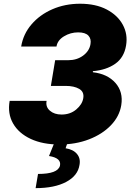

<svg xmlns="http://www.w3.org/2000/svg" viewBox="-20 -757 715 1019"><path d="M295.5 9.9Q206.7 9.9 143.1 -19.7Q79.5 -49.4 49.5 -101.6Q19.5 -153.8 31.2 -221.6H227.3Q221.2 -190 244.7 -169.6Q268.1 -149.1 306.8 -149.1Q352.6 -149.1 384.6 -176Q416.5 -202.8 421.9 -235.8Q427.6 -269.5 400.4 -285.3Q373.2 -301.1 328.1 -301.1H250L272.7 -437.5H342.3Q387.8 -437.5 421 -461.8Q454.2 -486.2 460.2 -522.7Q465.2 -551.1 448.9 -568.2Q432.5 -585.2 394.9 -585.2Q354 -585.2 319.4 -564.1Q284.8 -543 279.8 -509.9H92.3Q103.3 -576.7 147.4 -627.8Q191.4 -679 258.3 -708.1Q325.3 -737.2 404.8 -737.2Q487.9 -737.2 546.2 -706.7Q604.4 -676.1 631.7 -625.7Q659.1 -575.3 649.1 -515.6Q638.5 -451.3 591.3 -418.3Q544 -385.3 473 -379.3V-373.6Q550.4 -364.7 592.7 -316.8Q634.9 -268.8 623.6 -198.9Q614 -139.2 568.5 -92Q523.1 -44.7 452.2 -17.4Q381.4 9.9 295.5 9.9ZM269.9 -2.8H339.5L328.1 29.8Q368.6 36.2 388.5 60Q408.4 83.8 402 117.9Q393.5 175.4 331.3 208.5Q269.2 241.5 169 241.5L181.8 166.2Q287.3 166.2 298.3 122.2Q306.8 81.7 240.1 71Z"/></svg>

Font: Inter UI Black
Style: Italic
Weight: 900
Italic angle: -9.39999°
Designer: Rasmus Andersson
Foundry: rsms
Version: 3.2;8d6f07862